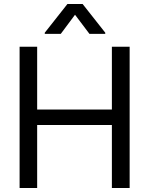

<svg xmlns="http://www.w3.org/2000/svg" viewBox="-20 -941 746 961"><path d="M78.1 -707H166V-392.6H540V-707H628.9V0H540V-315.4H166V0H78.1ZM355.5 -867.2 284.2 -771.5H204.1V-777.3L317.4 -920.9H393.6L506.8 -777.3V-771.5H427.7Z"/></svg>

Font: Pretendard
Style: Regular
Weight: 400
Designer: Base glyphs from Inter by Rasmus Andersson; Hangeul glyphs from Noto Sans CJK(Source Han Sans) by Jang Soo-young and Kan
Foundry: Kil Hyung-jin
Version: Version 1.309